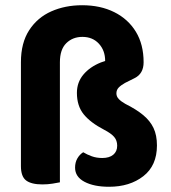

<svg xmlns="http://www.w3.org/2000/svg" viewBox="-20 -697 653 734"><path d="M209 -284H60V-459Q60 -533 91.5 -581.5Q123 -630 176 -653.5Q229 -677 294 -677Q364 -677 417 -650.5Q470 -624 499.5 -575.5Q529 -527 529 -459Q529 -415 494 -398L458 -380Q442 -371 433.5 -362Q425 -353 425 -340Q425 -328 434 -318.5Q443 -309 459 -300Q501 -279 527.5 -257Q554 -235 567 -207.5Q580 -180 580 -141Q580 -64 528 -23.5Q476 17 397 17Q339 17 303 -2Q267 -21 267 -56Q267 -76 275.5 -91Q284 -106 298 -115Q313 -106 331 -99.5Q349 -93 371 -93Q398 -93 413 -105.5Q428 -118 428 -140Q428 -160 416.5 -173.5Q405 -187 378 -201Q326 -228 300 -260Q274 -292 274 -342Q274 -382 298.5 -411.5Q323 -441 365 -458L382 -464Q382 -504 358 -530Q334 -556 295 -556Q258 -556 233.5 -532Q209 -508 209 -459ZM60 -316H209V0Q199 2 181 5Q163 8 142 8Q100 8 80 -7Q60 -22 60 -62Z"/></svg>

Font: Baloo Bhaijaan 2
Style: Bold
Weight: 700
Designer: Sanskriti Dholi, Noopur Datye and Ek Type
Foundry: Ek Type
Version: Version 1.701